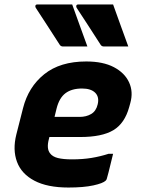

<svg xmlns="http://www.w3.org/2000/svg" viewBox="-20 -827 640 859"><path d="M303 -807Q320 -759 337 -712.5Q354 -666 371 -619H262Q252 -619 247 -627Q217 -674 192.5 -711.5Q168 -749 140 -792Q137 -797 138.5 -802Q140 -807 147 -807ZM486 -807Q503 -759 520 -712.5Q537 -666 554 -619H445Q435 -619 430 -627Q400 -674 375.5 -711.5Q351 -749 323 -792Q320 -797 321.5 -802Q323 -807 330 -807ZM366 -552Q441 -552 489.5 -526.5Q538 -501 557.5 -458.5Q577 -416 563 -366L558 -348Q538 -275 487 -244.5Q436 -214 339 -214H201L199 -206Q187 -162 204 -141Q215 -126 239 -120Q263 -114 302 -114Q350 -114 389.5 -120.5Q429 -127 466 -139H486Q479 -112 472.5 -84Q466 -56 458 -28Q457 -23 453 -19Q441 -7 397.5 2.5Q354 12 286 12Q192 12 134 -18.5Q76 -49 56 -103Q36 -157 53 -225L83 -343Q107 -438 178 -495Q249 -552 366 -552ZM347 -431Q301 -431 273 -410Q245 -389 233 -341L224 -304H336Q366 -304 388 -317Q410 -330 417 -360Q425 -393 406 -412Q387 -431 347 -431Z"/></svg>

Font: Recursive Sn Lnr St XBd
Style: Italic
Weight: 800
Italic angle: -15°
Version: Version 1.079;hotconv 1.0.112;makeotfexe 2.5.65598; ttfautoh